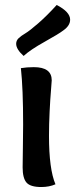

<svg xmlns="http://www.w3.org/2000/svg" viewBox="-20 -748 302 772"><path d="M235 -626Q217 -612 159.5 -580Q102 -548 75 -523Q45 -550 45 -572Q45 -585 55 -594.5Q65 -604 82 -614Q99 -624 134 -654.5Q169 -685 208 -728Q262 -700 262 -669Q262 -645 235 -626ZM116 -478Q188 -478 188 -425Q188 -419 185 -384.5Q182 -350 179.5 -299Q177 -248 177 -202Q177 -68 203 -7Q178 4 146 4Q102 4 86.5 -14Q71 -32 71 -75Q71 -91 72 -152.5Q73 -214 73 -247Q73 -392 64 -474Q88 -478 116 -478Z"/></svg>

Font: Overlock
Style: Bold
Weight: 700
Designer: Dario Muhafara
Foundry: Dario Manuel Muhafara
Version: Version 1.001